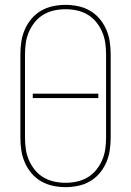

<svg xmlns="http://www.w3.org/2000/svg" viewBox="-20 -763 540 791"><path d="M250 8Q224 8 198 2.5Q172 -3 149.5 -16Q127 -29 110 -49Q93 -69 82.5 -93Q72 -117 68 -143Q64 -169 64 -195V-540Q64 -566 68 -592Q72 -618 82.5 -642Q93 -666 110 -686Q127 -706 149.5 -719Q172 -732 198 -737.5Q224 -743 250 -743Q276 -743 302 -737.5Q328 -732 350.5 -719Q373 -706 390 -686Q407 -666 417.5 -642Q428 -618 432 -592Q436 -566 436 -540V-195Q436 -169 432 -143Q428 -117 417.5 -93Q407 -69 390 -49Q373 -29 350.5 -16Q328 -3 302 2.5Q276 8 250 8ZM250 -10Q274 -10 297 -15Q320 -20 340.5 -32Q361 -44 376 -62.5Q391 -81 400.5 -102.5Q410 -124 413.5 -147.5Q417 -171 417 -195V-540Q417 -564 413.5 -587.5Q410 -611 400.5 -632.5Q391 -654 376 -672.5Q361 -691 340.5 -703Q320 -715 297 -720Q274 -725 250 -725Q226 -725 203 -720Q180 -715 159.5 -703Q139 -691 124 -672.5Q109 -654 99.5 -632.5Q90 -611 86.5 -587.5Q83 -564 83 -540V-195Q83 -171 86.5 -147.5Q90 -124 99.5 -102.5Q109 -81 124 -62.5Q139 -44 159.5 -32Q180 -20 203 -15Q226 -10 250 -10ZM385 -359H115V-377H385Z"/></svg>

Font: Iosevka Term Curly Thin
Style: Regular
Weight: 100
Designer: Belleve Invis
Foundry: Belleve Invis
Version: Version 32.3.0